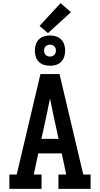

<svg xmlns="http://www.w3.org/2000/svg" viewBox="-20 -1209 640 1229"><path d="M40 0V-92H87L239 -735H361L513 -92H560V0H354V-92H404L375 -227H225L196 -92H246V0ZM245 -320H355L318 -490Q314 -512 309.5 -533.5Q305 -555 300 -577Q295 -555 290.5 -533.5Q286 -512 282 -490ZM300 -788Q280 -788 261 -794Q242 -800 228.5 -813.5Q215 -827 209 -846Q203 -865 203 -885Q203 -905 209 -924Q215 -943 228.5 -956.5Q242 -970 261 -976Q280 -982 300 -982Q320 -982 339 -976Q358 -970 371.5 -956.5Q385 -943 391 -924Q397 -905 397 -885Q397 -865 391 -846Q385 -827 371.5 -813.5Q358 -800 339 -794Q320 -788 300 -788ZM300 -847Q308 -847 315 -849.5Q322 -852 327.5 -857.5Q333 -863 335.5 -870Q338 -877 338 -885Q338 -893 335.5 -900Q333 -907 327.5 -912.5Q322 -918 315 -920.5Q308 -923 300 -923Q292 -923 285 -920.5Q278 -918 272.5 -912.5Q267 -907 264.5 -900Q262 -893 262 -885Q262 -877 264.5 -870Q267 -863 272.5 -857.5Q278 -852 285 -849.5Q292 -847 300 -847ZM287 -997 233 -1043 368 -1189 434 -1131Z"/></svg>

Font: Iosevka Etoile Semibold
Style: Regular
Weight: 600
Designer: Belleve Invis
Foundry: Belleve Invis
Version: Version 22.1.2; ttfautohint (v1.8.4)